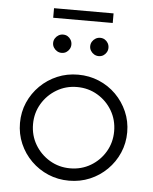

<svg xmlns="http://www.w3.org/2000/svg" viewBox="-50 -711 607 763"><g transform="rotate(5 253.5 -330.0)"><path d="M253.5 8.3Q209 8.3 170.5 -8Q131.9 -24.3 102.4 -53.5Q72.9 -82.6 56.2 -121.2Q39.6 -159.7 39.6 -203.5Q39.6 -247.2 56.2 -285.4Q72.9 -323.6 102.4 -352.8Q131.9 -381.9 170.5 -398.3Q209 -414.6 253.5 -414.6Q297.9 -414.6 336.8 -398.3Q375.7 -381.9 404.9 -352.8Q434 -323.6 450.7 -285.4Q467.4 -247.2 467.4 -203.5Q467.4 -159.7 450.7 -121.2Q434 -82.6 404.5 -53.5Q375 -24.3 336.5 -8Q297.9 8.3 253.5 8.3ZM253.5 -41Q298.6 -41 335.4 -62.8Q372.2 -84.7 393.8 -121.5Q415.3 -158.3 415.3 -202.8Q415.3 -247.9 393.8 -284.7Q372.2 -321.5 335.4 -343.4Q298.6 -365.3 253.5 -365.3Q209 -365.3 172.2 -343.4Q135.4 -321.5 113.5 -284.7Q91.7 -247.9 91.7 -203.5Q91.7 -158.3 113.5 -121.5Q135.4 -84.7 172.2 -62.8Q209 -41 253.5 -41ZM134.7 -631.2V-669.4H372.2V-631.2ZM179.9 -495.1Q170.1 -495.1 161.8 -500Q153.5 -504.9 148.3 -513.2Q143.1 -521.5 143.1 -531.2Q143.1 -541.7 148.3 -550Q153.5 -558.3 161.8 -563.2Q170.1 -568.1 179.9 -568.1Q190.3 -568.1 198.3 -563.2Q206.2 -558.3 211.1 -550Q216 -541.7 216 -531.2Q216 -521.5 211.1 -513.2Q206.2 -504.9 198.3 -500Q190.3 -495.1 179.9 -495.1ZM327.8 -495.1Q318.1 -495.1 309.7 -500Q301.4 -504.9 296.2 -513.2Q291 -521.5 291 -531.2Q291 -541.7 296.2 -550Q301.4 -558.3 309.7 -563.2Q318.1 -568.1 327.8 -568.1Q338.2 -568.1 346.2 -563.2Q354.2 -558.3 359 -550Q363.9 -541.7 363.9 -531.2Q363.9 -521.5 359 -513.2Q354.2 -504.9 346.2 -500Q338.2 -495.1 327.8 -495.1Z"/></g></svg>

Font: Afacad Flux Light
Style: Regular
Weight: 300
Designer: Kristian Moeller
Foundry: Dicotype
Version: Version 1.100